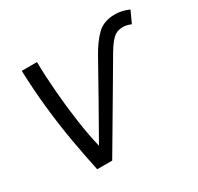

<svg xmlns="http://www.w3.org/2000/svg" viewBox="-120 -668 833 809"><g transform="rotate(-30 297.0 -264.0)"><path d="M136 0Q121 -70 106 -154.5Q91 -239 81 -331.5Q71 -424 68 -518H142Q143 -449 149.5 -369.5Q156 -290 167 -214.5Q178 -139 192 -82Q239 -165 286 -248Q333 -331 379 -414Q408 -466 440 -497Q472 -528 526 -528Q543 -528 559 -524.5Q575 -521 594 -513L568 -456Q556 -461 546.5 -463Q537 -465 528 -465Q500 -465 481.5 -448Q463 -431 441 -394Q403 -329 364 -263Q325 -197 286.5 -131.5Q248 -66 209 0Z"/></g></svg>

Font: Ubuntu Sans
Style: Italic
Weight: 400
Italic angle: -13.5°
Designer: Dalton Maag Ltd
Foundry: Dalton Maag Ltd
Version: Version 1.006